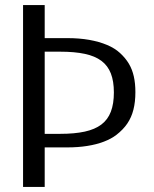

<svg xmlns="http://www.w3.org/2000/svg" viewBox="-20 -736 608 756"><path d="M125.3 -155.6V-209H217.2Q273.7 -209 313.9 -217.8Q354 -226.6 379.3 -245.8Q404.6 -265 416.5 -296.2Q428.4 -327.3 428.4 -372Q428.4 -416.2 416.5 -446.8Q404.6 -477.4 379.3 -496.4Q354 -515.4 313.9 -523.9Q273.7 -532.5 217.2 -532.5H124.8V-585.9H245.6Q292.2 -585.9 331.5 -579Q370.7 -572 401.6 -559Q432.4 -546 452.6 -527.2Q474.2 -507.4 487.5 -485Q500.8 -462.5 506.9 -435.1Q513.1 -407.7 513.1 -373Q513.1 -334.8 505.4 -304.4Q497.8 -274.1 481.4 -249.8Q465 -225.6 438.5 -205.1Q418.4 -189.5 389.2 -178.3Q360.1 -167.1 323.7 -161.4Q287.3 -155.6 245.1 -155.6ZM70.8 0V-716H156V0Z"/></svg>

Font: Russolo 10pt ExtraLight
Style: Regular
Weight: 200
Designer: Micah Stupak-Hahn
Version: Version 1.000